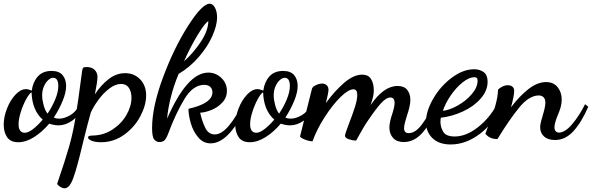

<svg xmlns="http://www.w3.org/2000/svg" viewBox="-32 -734 3188 1034"><path d="M-12 -62Q-12 -104 5.5 -149Q23 -194 51 -224Q79 -254 108 -254Q120 -254 139 -246Q145 -292 171.5 -322Q198 -352 246 -352Q286 -352 305 -329.5Q324 -307 324 -271Q324 -236 305.5 -191Q287 -146 258 -101Q270 -95 286 -95Q314 -95 346 -113.5Q378 -132 395 -170L413 -157Q392 -109 356.5 -84Q321 -59 283 -59Q260 -59 233 -68Q196 -24 152 4Q108 32 66 32Q25 32 6.5 5Q-12 -22 -12 -62ZM282 -271Q282 -315 254 -315Q241 -315 227 -302Q213 -289 204 -267.5Q195 -246 195 -220Q195 -197 203 -167.5Q211 -138 224 -122Q249 -159 265.5 -199Q282 -239 282 -271ZM198 -90Q141 -140 138 -237Q126 -231 109 -200Q92 -169 80 -131Q68 -93 68 -65Q68 -19 102 -19Q120 -19 146 -39Q172 -59 198 -90Z M276 255Q320 127 340.5 54.5Q361 -18 374.5 -99.5Q388 -181 410 -350Q412 -364 415.5 -368.5Q419 -373 434 -373Q463 -373 478 -357.5Q493 -342 493 -320Q493 -296 479 -226Q511 -275 552.5 -307.5Q594 -340 642 -340Q691 -340 723 -306.5Q755 -273 755 -220Q755 -167 723.5 -107.5Q692 -48 636 -8Q580 32 512 32Q481 32 461.5 24Q442 16 442 6Q442 -4 466 -4Q526 -5 574 -36.5Q622 -68 649 -115Q676 -162 676 -208Q676 -240 662 -261Q648 -282 620 -282Q589 -282 556 -256.5Q523 -231 497 -195Q471 -159 457 -128Q440 -69 413 42Q384 165 363.5 222.5Q343 280 316 280Q304 280 290.5 271Q277 262 276 255Z M983 -148Q1112 -177 1112 -237Q1112 -255 1100.5 -266Q1089 -277 1068 -277Q1007 -277 960.5 -199.5Q914 -122 876 -20Q865 10 855 20.5Q845 31 826 31Q810 31 798.5 17Q787 3 787 -44Q787 -159 846 -317.5Q905 -476 981 -595Q1057 -714 1097 -714Q1114 -714 1125.5 -693Q1137 -672 1137 -641Q1137 -596 1110.5 -537.5Q1084 -479 1036.5 -425Q989 -371 930 -336Q904 -274 888 -210.5Q872 -147 868 -95Q976 -343 1090 -343Q1130 -343 1160 -314.5Q1190 -286 1190 -245Q1190 -208 1165 -181.5Q1140 -155 1106 -141.5Q1072 -128 1046 -127Q1056 -81 1073.5 -45.5Q1091 -10 1125 -10Q1161 -10 1201 -57.5Q1241 -105 1274 -178L1288 -161Q1260 -80 1208 -21Q1156 38 1102 38Q1063 38 1036 6.5Q1009 -25 996 -69Q983 -113 983 -148ZM1090 -620Q1074 -613 1035 -550Q996 -487 959 -404Q1008 -447 1048.5 -507.5Q1089 -568 1090 -620Z M1235 -62Q1235 -104 1252.5 -149Q1270 -194 1298 -224Q1326 -254 1355 -254Q1367 -254 1386 -246Q1392 -292 1418.5 -322Q1445 -352 1493 -352Q1533 -352 1552 -329.5Q1571 -307 1571 -271Q1571 -236 1552.5 -191Q1534 -146 1505 -101Q1517 -95 1533 -95Q1561 -95 1593 -113.5Q1625 -132 1642 -170L1660 -157Q1639 -109 1603.5 -84Q1568 -59 1530 -59Q1507 -59 1480 -68Q1443 -24 1399 4Q1355 32 1313 32Q1272 32 1253.5 5Q1235 -22 1235 -62ZM1529 -271Q1529 -315 1501 -315Q1488 -315 1474 -302Q1460 -289 1451 -267.5Q1442 -246 1442 -220Q1442 -197 1450 -167.5Q1458 -138 1471 -122Q1496 -159 1512.5 -199Q1529 -239 1529 -271ZM1445 -90Q1388 -140 1385 -237Q1373 -231 1356 -200Q1339 -169 1327 -131Q1315 -93 1315 -65Q1315 -19 1349 -19Q1367 -19 1393 -39Q1419 -59 1445 -90Z M2065 -47Q2065 -63 2069.5 -82.5Q2074 -102 2080 -119Q2093 -160 2093 -179Q2093 -209 2070 -209Q2048 -209 2019 -177Q1990 -145 1941 -72Q1929 -54 1905 -11L1886 23Q1868 23 1847 16Q1826 9 1826 -3Q1826 -13 1847 -67Q1867 -119 1879.5 -158Q1892 -197 1892 -223Q1892 -253 1871 -253Q1844 -253 1801 -210.5Q1758 -168 1716 -102.5Q1674 -37 1651 27Q1633 27 1608.5 17Q1584 7 1584 0L1648 -256Q1651 -267 1669.5 -275.5Q1688 -284 1703 -284Q1718 -284 1727.5 -275Q1737 -266 1737 -251Q1737 -235 1723 -179Q1771 -245 1822 -288.5Q1873 -332 1918 -332Q1952 -332 1966.5 -308Q1981 -284 1981 -248Q1981 -229 1977 -212.5Q1973 -196 1964 -168Q2034 -271 2109 -271Q2145 -271 2161.5 -249.5Q2178 -228 2178 -196Q2178 -164 2158 -106Q2157 -102 2150.5 -80Q2144 -58 2144 -44Q2144 -17 2169 -17Q2205 -17 2239.5 -63Q2274 -109 2304 -173L2321 -152Q2292 -77 2246.5 -23Q2201 31 2142 31Q2105 31 2085 9Q2065 -13 2065 -47Z M2262 -77Q2262 -135 2301 -202.5Q2340 -270 2401 -315.5Q2462 -361 2521 -361Q2552 -361 2573 -345.5Q2594 -330 2594 -294Q2594 -246 2557 -203.5Q2520 -161 2461.5 -134Q2403 -107 2342 -100Q2340 -90 2340 -77Q2340 -51 2354.5 -25Q2369 1 2417 1Q2478 1 2541.5 -48.5Q2605 -98 2644 -172L2664 -156Q2624 -66 2549.5 -11Q2475 44 2395 44Q2332 44 2297 10Q2262 -24 2262 -77ZM2540 -299Q2540 -310 2536 -314Q2532 -318 2523 -318Q2494 -318 2459.5 -290.5Q2425 -263 2396 -221Q2367 -179 2353 -137Q2389 -141 2433.5 -166Q2478 -191 2509 -227.5Q2540 -264 2540 -299Z M2877 -49Q2877 -62 2881.5 -79Q2886 -96 2891 -113Q2905 -159 2905 -181Q2905 -201 2895 -210.5Q2885 -220 2870 -220Q2817 -220 2763 -153.5Q2709 -87 2647 15Q2604 15 2582 -14L2591 -39Q2650 -182 2650 -251Q2658 -260 2673 -267.5Q2688 -275 2702 -275Q2719 -275 2728 -267Q2737 -259 2737 -245Q2737 -218 2720 -156Q2765 -216 2813.5 -254Q2862 -292 2909 -292Q2949 -292 2971 -264.5Q2993 -237 2993 -199Q2993 -177 2987.5 -157Q2982 -137 2971 -112Q2954 -70 2954 -49Q2954 -34 2961 -27Q2968 -20 2978 -20Q3011 -20 3049.5 -65.5Q3088 -111 3119 -173L3136 -159Q3100 -76 3056.5 -28Q3013 20 2957 20Q2919 20 2898 1Q2877 -18 2877 -49Z"/></svg>

Font: Dancing Script
Style: Bold
Weight: 700
Designer: Pablo Impallari
Foundry: Pablo Impallari
Version: Version 2.000